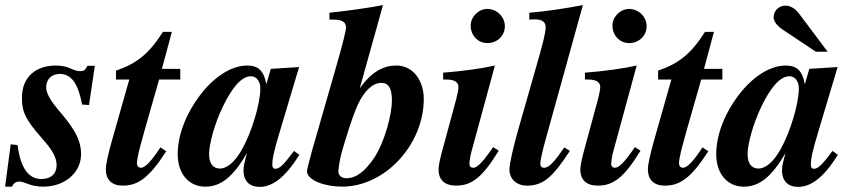

<svg xmlns="http://www.w3.org/2000/svg" viewBox="-39 -719 3350 753"><path d="M333 -461H304C295 -444 291 -440 276 -440C266 -440 256 -442 239 -450C222 -458 201 -462 181 -462C100 -462 47 -416 47 -336C47 -282 59 -252 127 -175C167 -130 183 -101 183 -71C183 -39 163 -17 123 -17C72 -17 41 -62 30 -150L3 -153L-19 13H8C14 -1 24 -7 37 -7C44 -7 54 -4 67 1C89 10 110 13 131 13C213 13 279 -40 279 -115C279 -163 259 -207 199 -277C160 -322 142 -353 142 -376C142 -408 163 -429 195 -429C241 -429 267 -392 283 -309L310 -307Z M668 -407V-449H596L635 -594H600C546 -509 498 -470 416 -442V-407H468L401 -171C386 -119 376 -74 376 -56C376 -12 401 9 443 9C503 9 547 -23 613 -126L590 -141C556 -88 530 -61 514 -61C506 -61 498 -66 498 -79C498 -103 516 -166 551 -288L585 -407Z M1114 -127C1073 -72 1057 -57 1041 -57C1033 -57 1029 -63 1029 -72C1029 -97 1035 -126 1059 -205L1134 -456L1023 -449L1006 -390H1005C996 -441 974 -462 931 -462C866 -462 798 -415 745 -345C694 -278 658 -194 658 -114C658 -38 701 13 766 13C827 13 874 -24 930 -119C918 -78 916 -64 916 -50C916 -7 942 14 979 14C1026 14 1077 -18 1135 -112ZM982 -373C982 -313 949 -202 910 -133C883 -84 851 -58 824 -58C798 -58 781 -75 781 -115C781 -153 802 -234 837 -305C865 -362 903 -420 945 -420C967 -420 982 -400 982 -373Z M1463 -699C1393 -686 1342 -679 1253 -669V-642H1272C1302 -642 1318 -632 1318 -612C1318 -599 1306 -550 1279 -456L1185 -129C1175 -93 1165 -54 1165 -48C1165 -11 1237 13 1303 13C1471 13 1623 -152 1623 -331C1623 -404 1580 -462 1516 -462C1465 -462 1420 -439 1372 -373ZM1498 -325C1498 -267 1468 -158 1427 -98C1393 -48 1359 -20 1319 -20C1301 -20 1288 -31 1288 -47C1288 -55 1293 -94 1303 -128C1320 -186 1343 -262 1365 -310C1391 -365 1424 -394 1457 -394C1486 -394 1498 -371 1498 -325Z M1941 -616C1941 -653 1910 -684 1872 -684C1838 -684 1807 -653 1807 -619C1807 -580 1835 -550 1873 -550C1911 -550 1941 -579 1941 -616ZM1895 -142 1881 -122C1854 -84 1832 -61 1817 -61C1809 -61 1802 -65 1802 -77C1802 -86 1806 -111 1811 -128L1902 -462C1848 -450 1777 -440 1699 -434V-407H1713C1743 -407 1759 -397 1759 -378C1759 -370 1757 -357 1751 -333L1696 -130C1686 -94 1681 -68 1681 -54C1681 -11 1708 9 1749 9C1809 9 1851 -20 1917 -128Z M2247 -699C2161 -683 2112 -676 2037 -669V-642C2048 -643 2054 -643 2059 -643C2086 -643 2101 -633 2101 -613C2101 -589 2088 -541 2067 -468L1993 -209C1973 -138 1959 -77 1959 -54C1959 -18 1986 9 2027 9C2091 9 2127 -22 2196 -127L2174 -141C2134 -82 2113 -61 2095 -61C2085 -61 2080 -68 2080 -76C2080 -90 2087 -122 2102 -176Z M2497 -616C2497 -653 2466 -684 2428 -684C2394 -684 2363 -653 2363 -619C2363 -580 2391 -550 2429 -550C2467 -550 2497 -579 2497 -616ZM2451 -142 2437 -122C2410 -84 2388 -61 2373 -61C2365 -61 2358 -65 2358 -77C2358 -86 2362 -111 2367 -128L2458 -462C2404 -450 2333 -440 2255 -434V-407H2269C2299 -407 2315 -397 2315 -378C2315 -370 2313 -357 2307 -333L2252 -130C2242 -94 2237 -68 2237 -54C2237 -11 2264 9 2305 9C2365 9 2407 -20 2473 -128Z M2794 -407V-449H2722L2761 -594H2726C2672 -509 2624 -470 2542 -442V-407H2594L2527 -171C2512 -119 2502 -74 2502 -56C2502 -12 2527 9 2569 9C2629 9 2673 -23 2739 -126L2716 -141C2682 -88 2656 -61 2640 -61C2632 -61 2624 -66 2624 -79C2624 -103 2642 -166 2677 -288L2711 -407Z M3226 -127C3185 -72 3169 -57 3153 -57C3145 -57 3141 -63 3141 -72C3141 -97 3147 -126 3171 -205L3246 -456L3135 -449L3118 -390H3117C3108 -441 3086 -462 3043 -462C2978 -462 2910 -415 2857 -345C2806 -278 2770 -194 2770 -114C2770 -38 2813 13 2878 13C2939 13 2986 -24 3042 -119C3030 -78 3028 -64 3028 -50C3028 -7 3054 14 3091 14C3138 14 3189 -18 3247 -112ZM3094 -373C3094 -313 3061 -202 3022 -133C2995 -84 2963 -58 2936 -58C2910 -58 2893 -75 2893 -115C2893 -153 2914 -234 2949 -305C2977 -362 3015 -420 3057 -420C3079 -420 3094 -400 3094 -373ZM3207 -516 3096 -664C3078 -688 3059 -697 3040 -697C3016 -697 2995 -676 2995 -652C2995 -636 3007 -619 3029 -604L3161 -516Z"/></svg>

Font: XITS
Style: Bold Italic
Weight: 700
Italic angle: -16.33°
Designer: MicroPress Inc., with final additions and corrections provided by Coen Hoffman, Elsevier (retired)
Version: Version 1.105